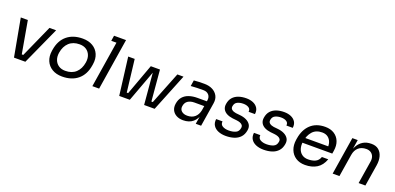

<svg xmlns="http://www.w3.org/2000/svg" viewBox="5 -1635 5263 2558"><g transform="rotate(20 2637.0 -356.0)"><path d="M260 0H164L66 -534H166ZM304 0H188L200 -76H316ZM325 0H234L473 -534H567Z M850 18Q767 18 708 -17.5Q649 -53 622.5 -115Q596 -177 608 -258L611 -276Q633 -410 719 -481Q805 -552 941 -552Q1024 -552 1083 -517Q1142 -482 1169 -419.5Q1196 -357 1183 -276L1180 -258Q1159 -125 1073 -53.5Q987 18 850 18ZM864 -68Q958 -68 1014.5 -120.5Q1071 -173 1086 -267Q1095 -325 1078 -369.5Q1061 -414 1022.5 -440Q984 -466 927 -466Q834 -466 777.5 -413Q721 -360 706 -267Q697 -210 714 -165Q731 -120 769.5 -94Q808 -68 864 -68Z M1371 0H1275L1391 -730H1487ZM1475 -654H1305L1317 -730H1487Z M1806 0H1727L1916 -516H2046L2091 0H2009L1964 -514H1996ZM1789 0H1678L1690 -76H1801ZM1744 0H1656L1589 -534H1681ZM2140 0H2029L2041 -76H2152ZM2158 0H2074L2286 -534H2373Z M2817 0H2741L2767 -160H2751L2780 -345Q2788 -394 2761 -425Q2734 -456 2685 -456Q2636 -456 2596 -455Q2556 -454 2506 -450L2519 -534Q2560 -538 2593 -539Q2626 -540 2667 -540Q2734 -540 2783 -515Q2832 -490 2856.5 -445Q2881 -400 2871 -338ZM2564 14Q2509 14 2468.5 -8Q2428 -30 2409 -69Q2390 -108 2398 -160Q2407 -221 2440.5 -259Q2474 -297 2526.5 -314.5Q2579 -332 2643 -332H2788L2776 -260H2627Q2573 -260 2536.5 -236Q2500 -212 2492 -160Q2485 -115 2515 -88.5Q2545 -62 2596 -62Q2662 -62 2703 -97.5Q2744 -133 2757 -198L2777 -160Q2757 -77 2703.5 -31.5Q2650 14 2564 14Z M3170 16Q3109 16 3062 -3.5Q3015 -23 2991.5 -60.5Q2968 -98 2975 -152H3065Q3060 -107 3095 -86.5Q3130 -66 3183 -66Q3239 -66 3280 -84Q3321 -102 3329 -154Q3333 -179 3321 -194.5Q3309 -210 3286.5 -218.5Q3264 -227 3235 -230L3178 -236Q3130 -242 3094 -260.5Q3058 -279 3040.5 -311Q3023 -343 3030 -387Q3039 -445 3070.5 -480.5Q3102 -516 3150.5 -533Q3199 -550 3260 -550Q3316 -550 3358.5 -531.5Q3401 -513 3423 -477.5Q3445 -442 3438 -391H3348Q3353 -430 3323 -449Q3293 -468 3247 -468Q3198 -468 3162.5 -450.5Q3127 -433 3120 -387Q3115 -356 3137.5 -338.5Q3160 -321 3196 -316L3254 -310Q3307 -305 3347 -285.5Q3387 -266 3407 -233.5Q3427 -201 3419 -154Q3409 -93 3374.5 -55.5Q3340 -18 3287.5 -1Q3235 16 3170 16Z M3706 16Q3645 16 3598 -3.5Q3551 -23 3527.5 -60.5Q3504 -98 3511 -152H3601Q3596 -107 3631 -86.5Q3666 -66 3719 -66Q3775 -66 3816 -84Q3857 -102 3865 -154Q3869 -179 3857 -194.5Q3845 -210 3822.5 -218.5Q3800 -227 3771 -230L3714 -236Q3666 -242 3630 -260.5Q3594 -279 3576.5 -311Q3559 -343 3566 -387Q3575 -445 3606.5 -480.5Q3638 -516 3686.5 -533Q3735 -550 3796 -550Q3852 -550 3894.5 -531.5Q3937 -513 3959 -477.5Q3981 -442 3974 -391H3884Q3889 -430 3859 -449Q3829 -468 3783 -468Q3734 -468 3698.5 -450.5Q3663 -433 3656 -387Q3651 -356 3673.5 -338.5Q3696 -321 3732 -316L3790 -310Q3843 -305 3883 -285.5Q3923 -266 3943 -233.5Q3963 -201 3955 -154Q3945 -93 3910.5 -55.5Q3876 -18 3823.5 -1Q3771 16 3706 16Z M4294 18Q4216 18 4161.5 -18Q4107 -54 4083 -116.5Q4059 -179 4071 -258L4074 -276Q4094 -405 4172 -478.5Q4250 -552 4379 -552Q4454 -552 4506.5 -518.5Q4559 -485 4582 -426.5Q4605 -368 4593 -292L4586 -249H4112L4123 -321H4527L4499 -282Q4508 -335 4494 -377Q4480 -419 4447.5 -443.5Q4415 -468 4365 -468Q4277 -468 4228 -412.5Q4179 -357 4165 -267Q4156 -210 4170 -164.5Q4184 -119 4219.5 -92.5Q4255 -66 4308 -66Q4367 -66 4410 -86Q4453 -106 4472 -159H4562Q4529 -67 4460.5 -24.5Q4392 18 4294 18Z M4778 0H4682L4767 -534H4843L4807 -305H4795Q4807 -378 4836 -433Q4865 -488 4913.5 -519Q4962 -550 5032 -550H5036Q5098 -550 5137 -517.5Q5176 -485 5191 -429.5Q5206 -374 5195 -305L5146 0H5050L5102 -325Q5108 -365 5096.5 -395.5Q5085 -426 5058.5 -444Q5032 -462 4993 -462Q4925 -462 4882.5 -424.5Q4840 -387 4829 -319Z"/></g></svg>

Font: Sora Variable Italic
Style: Regular
Weight: 400
Designer: Jonathan Barnbrook, Julián Moncada
Foundry: Barnbrook Fonts
Version: Version 2.000